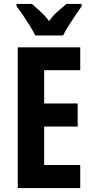

<svg xmlns="http://www.w3.org/2000/svg" viewBox="-20 -954 475 974"><path d="M387 0H70V-714H387V-598H204V-429H374V-312H204V-117H387ZM159 -774Q150 -793 133 -820.5Q116 -848 97.5 -875.5Q79 -903 64 -922V-934H142Q158 -920 183 -897.5Q208 -875 229 -847Q250 -877 274 -897Q298 -917 317 -934H394V-922Q380 -902 362 -875.5Q344 -849 327 -822Q310 -795 300 -774Z"/></svg>

Font: Noto Sans Sinhala UI ExtraCondensed
Style: Bold
Weight: 700
Width: 2
Designer: Jelle Bosma - Monotype Design Team
Foundry: Monotype Imaging Inc.
Version: Version 2.006; ttfautohint (v1.8.4.7-5d5b)